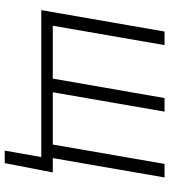

<svg xmlns="http://www.w3.org/2000/svg" viewBox="29 -597 725 823"><g transform="rotate(90 391.5 -185.5)"><path d="M173.3 -528.3 90.3 -49.3H316.9L400.4 -528.3H458.5L375.5 -49.3H599.6L682.6 -528.3H740.7L657.7 -49.3H719.2L679.2 156.7H625.5L653.3 0H23.4L115.2 -528.3Z"/></g></svg>

Font: RobotoInd Light
Style: Italic
Weight: 300
Italic angle: -12°
Designer: Google
Version: Version 2.001151; 2014